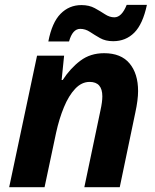

<svg xmlns="http://www.w3.org/2000/svg" viewBox="-20 -777 644 797"><path d="M18.1 0 133.8 -545.9H246.1L235.8 -444.8H240.2Q272 -493.7 313.5 -524.9Q355 -556.2 412.1 -556.2Q482.4 -556.2 517.8 -513.7Q553.2 -471.2 553.2 -398.9Q553.2 -380.9 550.3 -358.4Q547.4 -335.9 542 -311L477.1 0H330.1L397 -318.8Q404.8 -354 404.8 -377Q404.8 -437 352.1 -437Q318.8 -437 292 -408.4Q265.1 -379.9 245.4 -332Q225.6 -284.2 212.9 -226.1L165 0ZM180.7 -605Q195.8 -683.6 231.4 -719.7Q267.1 -755.9 317.9 -755.9Q350.1 -755.9 373.3 -743.2Q396.5 -730.5 415.8 -717.8Q435.1 -705.1 454.6 -705.1Q485.4 -705.1 505.9 -756.8H589.8Q572.8 -676.8 537.4 -641.4Q502 -606 449.7 -606Q418 -606 395.3 -618.9Q372.6 -631.8 353.5 -644.5Q334.5 -657.2 313 -657.2Q281.2 -657.2 266.6 -605Z"/></svg>

Font: Open Sans
Style: Bold Italic
Weight: 700
Italic angle: -12°
Designer: Monotype Design Team
Foundry: Monotype Imaging Inc.
Version: Version 3.003; ttfautohint (v1.8.4)